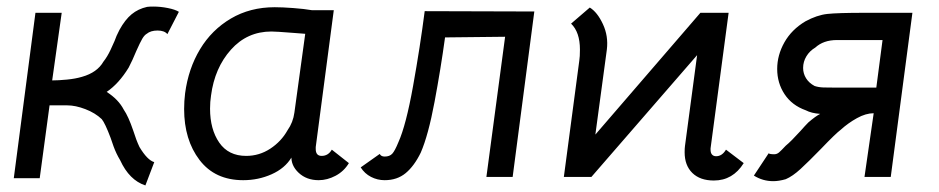

<svg xmlns="http://www.w3.org/2000/svg" viewBox="-20 -539 2860 585"><path d="M168 -500 139 -294Q158 -294 184 -296.5Q210 -299 230 -305Q276 -318 295 -351Q307 -366 317 -387.5Q327 -409 329 -414Q334 -429 344 -448Q361 -479 381 -495.5Q401 -512 428 -518Q434 -519 447 -519Q469 -519 491.5 -514.5Q514 -510 525 -503L490 -435Q481 -446 460 -446Q439 -446 427 -436Q420 -432 413.5 -421Q407 -410 395 -383Q384 -356 372 -333Q342 -284 305 -259Q341 -236 357 -205Q371 -185 386 -141Q395 -112 405 -91Q429 -51 450 -45L423 26Q374 10 346 -51Q334 -71 326 -93Q318 -115 317 -119Q300 -164 290 -176Q270 -195 240 -206.5Q210 -218 185 -218H131L101 4H22L88 -500Z M541 -207Q541 -231 544 -255Q554 -330 589.5 -389Q625 -448 683.5 -482.5Q742 -517 817 -517Q840 -517 873.5 -514.5Q907 -512 930 -508H997L942 -91V-85Q942 -64 960 -64Q980 -64 991 -83L1043 -42Q1028 -17 1002.5 -3.5Q977 10 951 10Q914 10 890 -12.5Q866 -35 868 -64V-59Q848 -26 807.5 -8Q767 10 721 10Q635 10 588 -51.5Q541 -113 541 -207ZM856 -142Q873 -166 877 -196L910 -436L871 -439Q821 -443 807 -443Q733 -443 683.5 -387.5Q634 -332 623 -248Q620 -229 620 -208Q620 -145 648 -104.5Q676 -64 730 -64Q770 -64 803.5 -86Q837 -108 856 -142Z M1079 -29 1137 -70Q1141 -62 1152 -62Q1167 -62 1175 -70.5Q1183 -79 1194 -106Q1217 -157 1238.5 -276.5Q1260 -396 1274 -505L1608 -504L1542 0H1462L1519 -427L1336 -425Q1323 -330 1304 -228.5Q1285 -127 1262 -74Q1242 -33 1216 -11.5Q1190 10 1152 10Q1130 10 1110.5 0Q1091 -10 1079 -29Z M2114 -500H2200L2145 -87V-83Q2145 -73 2149.5 -68Q2154 -63 2162 -63Q2180 -63 2192 -83L2246 -42Q2213 11 2155 11Q2113 11 2089.5 -12Q2066 -35 2066 -75Q2066 -87 2067 -94L2104 -371L1782 0H1698L1745 -354Q1747 -366 1747 -388Q1747 -441 1720 -467L1777 -516Q1800 -502 1817 -465.5Q1834 -429 1829 -388L1794 -129Z M2277 -4 2322 -72Q2325 -69 2339 -69Q2347 -69 2353.5 -74.5Q2360 -80 2374 -95Q2390 -108 2419 -140Q2433 -156 2443 -166Q2465 -185 2479 -192Q2452 -194 2435 -203Q2393 -218 2370.5 -252Q2348 -286 2348 -329Q2348 -371 2370 -410Q2392 -449 2434 -474Q2469 -493 2500.5 -496.5Q2532 -500 2615 -500H2760L2694 0H2614L2642 -194Q2618 -194 2591 -179Q2564 -164 2542 -144Q2526 -132 2482 -86Q2443 -46 2419 -24Q2395 -2 2374 7Q2353 13 2336 13Q2304 13 2277 -4ZM2531 -272H2650L2669 -417H2530Q2489 -417 2464 -394Q2447 -384 2437 -367.5Q2427 -351 2427 -332Q2427 -315 2436 -300.5Q2445 -286 2462 -277Q2474 -273 2489 -272.5Q2504 -272 2531 -272Z"/></svg>

Font: Bellota
Style: Bold Italic
Weight: 700
Italic angle: -7.5°
Designer: Kemie Guaida
Foundry: Kemie Guaida
Version: Version 4.001